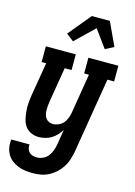

<svg xmlns="http://www.w3.org/2000/svg" viewBox="-150 -836 794 1133"><g transform="rotate(15 246.5 -270.0)"><path d="M168 223Q145 223 121.5 220Q98 217 77 208.5Q56 200 38.5 186.5Q21 173 10 153.5Q-1 134 -5 111Q-9 88 -6 64H106Q104 78 108 90.5Q112 103 120.5 111.5Q129 120 142 123.5Q155 127 168 127Q187 127 205.5 118Q224 109 236 93Q248 77 254.5 58.5Q261 40 264 22L279 -71Q269 -54 254.5 -38.5Q240 -23 222.5 -12.5Q205 -2 185 3Q165 8 146 8Q121 8 99 -2Q77 -12 63.5 -31Q50 -50 44.5 -74Q39 -98 37 -122.5Q35 -147 37 -172Q39 -197 43 -222L77 -424H49V-520H232V-424H190L154 -207Q152 -194 151 -181Q150 -168 150.5 -155Q151 -142 154 -130Q157 -118 164.5 -108Q172 -98 183.5 -93Q195 -88 208 -88Q224 -88 241.5 -95.5Q259 -103 270.5 -116.5Q282 -130 288.5 -146.5Q295 -163 298 -180L338 -424H309V-520H492V-424H451L375 37Q370 62 362.5 86Q355 110 341 132Q327 154 307.5 172Q288 190 265 202Q242 214 217.5 218.5Q193 223 168 223ZM196 -590 151 -625 265 -763H375L441 -621L389 -594L311 -701Z"/></g></svg>

Font: Iosevka Curly Slab
Style: Bold Italic
Weight: 700
Italic angle: -9°
Monospace: yes
Designer: Belleve Invis
Foundry: Belleve Invis
Version: Version 22.1.2; ttfautohint (v1.8.4)